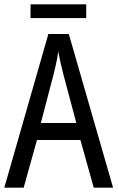

<svg xmlns="http://www.w3.org/2000/svg" viewBox="-20 -873 547 893"><path d="M416 0 354 -222H152L90 0H0L205 -715H300L506 0ZM274 -530Q271 -545 266 -563.5Q261 -582 257.5 -601Q254 -620 251 -634Q249 -617 245.5 -599Q242 -581 238 -564Q234 -547 230 -530L170 -301H335ZM381 -853V-789H122V-853Z"/></svg>

Font: Noto Sans Thai Condensed
Style: Regular
Weight: 400
Width: 3
Designer: Monotype Design Team
Foundry: Monotype Imaging Inc.
Version: Version 2.002